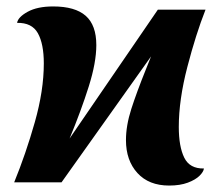

<svg xmlns="http://www.w3.org/2000/svg" viewBox="-20 -566 679 596"><path d="M371 -131Q371 -176 387.5 -227.5Q404 -279 433 -351Q449 -391 449 -391L171 0H24Q60 -88 88 -186.5Q116 -285 116 -369Q116 -430 97.5 -463Q79 -496 33 -495Q36 -513 66 -529.5Q96 -546 145 -546Q213 -546 246 -517Q279 -488 279 -426Q279 -372 255.5 -297.5Q232 -223 196 -136L470 -536H618Q588 -460 561.5 -358Q535 -256 535 -172Q535 -111 552 -76.5Q569 -42 613 -43Q612 -33 599.5 -20.5Q587 -8 563 1Q539 10 505 10Q442 10 406.5 -29Q371 -68 371 -131Z"/></svg>

Font: Noto Serif NarrowExtraBold
Style: Italic
Weight: 800
Width: 4
Italic angle: -12°
Designer: Monotype Design Team
Foundry: Monotype Imaging Inc.
Version: Version 1.001